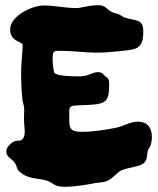

<svg xmlns="http://www.w3.org/2000/svg" viewBox="-20 -689 605 737"><path d="M557 -128C561 -139 563 -152 563 -163C563 -201 544 -222 509 -222C480 -222 459 -206 427 -199C388 -191 338 -183 295 -183C239 -183 246 -203 246 -264C246 -282 253 -284 288 -285C383 -288 399 -290 399 -364C399 -386 396 -388 381 -399C375 -403 376 -412 355 -412C336 -412 318 -396 288 -396C263 -396 201 -396 189 -409C186 -413 182 -441 182 -463C182 -494 187 -494 212 -494C259 -494 308 -487 346 -487C378 -487 405 -489 433 -492C497 -499 530 -495 530 -567C530 -618 503 -607 458 -622C452 -624 445 -630 436 -634C428 -638 416 -639 409 -643C387 -655 385 -669 359 -669C318 -669 291 -658 274 -658C231 -658 188 -668 149 -668C103 -668 19 -628 19 -576C19 -527 67 -531 67 -515C67 -490 61 -447 61 -412C61 -374 63 -337 66 -307C67 -295 73 -285 73 -269C73 -259 72 -247 72 -236C72 -213 75 -196 75 -182C75 -169 70 -149 53 -149C51 -149 48 -149 46 -149C30 -149 4 -126 4 -109C4 -85 25 -81 38 -63C42 -57 46 -39 50 -35C86 2 126 -7 162 5C186 14 187 28 229 28C270 28 318 19 344 14C357 12 374 11 384 8C411 1 426 -26 446 -35C470 -46 517 -49 532 -63C547 -76 543 -95 548 -112C549 -118 555 -122 557 -128Z"/></svg>

Font: Freckle Face
Style: Regular
Weight: 400
Designer: Astigmatic (AOETI)
Foundry: Astigmatic (AOETI)
Version: Version 1.000